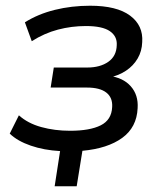

<svg xmlns="http://www.w3.org/2000/svg" viewBox="-20 -520 570 671"><path d="M171 131 190 8Q134 5 87.5 -11Q41 -27 14 -53L46 -117Q77 -89 124 -76Q171 -63 225 -63Q294 -63 332 -82Q370 -101 372 -146Q374 -179 351.5 -196.5Q329 -214 284 -214H157L168 -284H285Q330 -284 358.5 -304Q387 -324 388 -362Q390 -393 364 -411Q338 -429 280 -429Q230 -429 182.5 -416.5Q135 -404 91 -376L67 -442Q113 -471 171.5 -485.5Q230 -500 295 -500Q388 -500 434.5 -465.5Q481 -431 477 -373Q476 -341 461 -315.5Q446 -290 420.5 -273Q395 -256 362 -249L360 -255Q410 -249 437 -218.5Q464 -188 461 -142Q458 -75 407 -38Q356 -1 268 7L248 131Z"/></svg>

Font: Nunito Sans 10pt Medium
Style: Italic
Weight: 500
Italic angle: -9°
Designer: Vernon Adams
Foundry: Vernon Adams
Version: Version 3.101;gftools[0.9.27]